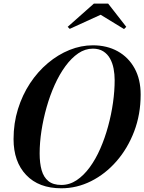

<svg xmlns="http://www.w3.org/2000/svg" viewBox="-20 -1004 778 1034"><path d="M310.5 10Q189 10 121 -61.5Q53 -133 53 -255Q53 -340.5 76.8 -416.8Q100.5 -493 142 -555.8Q183.5 -618.5 238 -664.2Q292.5 -710 354.5 -735Q416.5 -760 480 -760Q556 -760 614 -727.8Q672 -695.5 704.8 -636Q737.5 -576.5 737.5 -495Q737.5 -388 702.5 -296.2Q667.5 -204.5 607.5 -135.8Q547.5 -67 470.8 -28.5Q394 10 310.5 10ZM310.5 -8Q354.5 -8 392.8 -33.5Q431 -59 463.2 -103Q495.5 -147 520.2 -203.8Q545 -260.5 562.2 -323.8Q579.5 -387 588.5 -450.8Q597.5 -514.5 597.5 -572.5Q597.5 -604 591.8 -634.2Q586 -664.5 572.5 -688.8Q559 -713 536.2 -727.5Q513.5 -742 480 -742Q438.5 -742 401.5 -716.8Q364.5 -691.5 332.2 -647.5Q300 -603.5 274.5 -546.8Q249 -490 231 -426.5Q213 -363 203.2 -299.2Q193.5 -235.5 193.5 -177.5Q193.5 -125.5 204.2 -87.5Q215 -49.5 240.5 -28.8Q266 -8 310.5 -8ZM355.5 -848.5 344.5 -859.5 485.5 -984.5H562.5L660 -859.5L648 -847.5L522 -924.5Z"/></svg>

Font: Bodoni Moda 11pt SemiBold
Style: Italic
Weight: 600
Italic angle: -13°
Designer: Owen Earl
Foundry: indestructible type
Version: Version 2.004